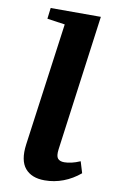

<svg xmlns="http://www.w3.org/2000/svg" viewBox="-86 -790 514 846"><g transform="rotate(10 171.0 -367.0)"><path d="M175.5 9.5Q117 9.5 88 -25Q59 -59.5 68.5 -131.5L144 -682.5L64.5 -694L70.5 -743H295L213 -136Q209 -105.5 218 -94.8Q227 -84 247 -84Q262 -84 279.5 -88Q297 -92 318 -101L333.5 -50Q299 -21 259 -5.8Q219 9.5 175.5 9.5Z"/></g></svg>

Font: Merriweather 20pt
Style: Bold Italic
Weight: 700
Italic angle: -7.8°
Version: Version 2.101